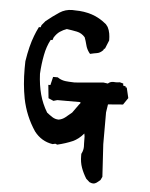

<svg xmlns="http://www.w3.org/2000/svg" viewBox="-50 -699 601 767"><g transform="rotate(5 250.0 -315.5)"><path d="M397 -384.8 407.7 -384.3Q415 -384.3 423.3 -385.7L437.5 -381.8V-374L448.2 -371.1V-367.2H452.6L462.4 -325.7L443.8 -298.3L383.8 -293.5L378.9 -261.2V-133.8L386.7 -3.4L380.4 9.8Q370.1 19 364.3 22.7Q358.4 26.4 352.3 26.4Q346.2 26.4 337.4 22.5L323.2 9.8Q310.1 -11.2 302.5 -32.5Q294.9 -53.7 294.9 -79.6Q294.9 -83 294.9 -87.9L295.9 -89.4Q302.7 -103 302.7 -117.2Q302.7 -119.1 302.2 -129.2Q301.8 -139.2 301.8 -157.7L299.8 -169.4Q280.3 -146 256.3 -135.3Q229 -123.5 195.8 -115.7L188 -118.7L177.2 -116.2Q131.8 -123 103 -160.6Q64 -218.8 50.3 -287.6Q39.6 -343.3 39.6 -407.2Q39.6 -421.4 40 -436.5Q49.8 -499.5 65.9 -540.5Q71.8 -556.6 82 -577.1H88.9L91.8 -585.9L106 -603Q132.3 -624.5 158.2 -641.6Q181.2 -656.7 209 -656.7Q214.8 -656.7 221.2 -656.2Q256.3 -656.2 287.8 -646Q319.3 -635.7 347.7 -611.8L355.5 -601.6Q361.8 -589.4 364 -576.2Q366.2 -563 366.2 -549.8V-548.3L352.1 -513.7H348.1L347.2 -508.8L343.8 -505.4Q333.5 -495.6 322.3 -493.9Q311 -492.2 294.9 -488.3L291.5 -492.2Q280.8 -506.3 276.9 -522.7Q272.9 -539.1 267.6 -552.7Q253.9 -568.4 234.6 -572.3Q215.3 -576.2 193.8 -579.1Q179.7 -574.2 167 -565.7Q154.3 -557.1 144 -540.5L140.6 -530.3H133.3Q118.2 -502 111.8 -467.8Q104.5 -430.7 102.5 -391.6Q104.5 -346.7 114.5 -309.6Q124.5 -272.5 144.5 -239.7Q154.8 -231.4 166.7 -223.6Q178.7 -215.8 192.9 -215.8Q207 -218.3 218.5 -227.3Q230 -236.3 244.1 -248.5L268.6 -282.7L273.4 -288.1V-293H180.7L165.5 -288.6L145 -297.4L139.6 -350.6H147.9L155.8 -383.8H174.3Q183.6 -377.4 191.7 -374.8Q199.7 -372.1 207 -371.3Q214.4 -370.6 220.7 -370.1Q232.4 -369.1 243.7 -369.1L358.4 -378.9L376 -376.5Q384.8 -384.8 397 -384.8Z"/></g></svg>

Font: Bakudai
Style: Bold
Weight: 700
Version: Version 1.48